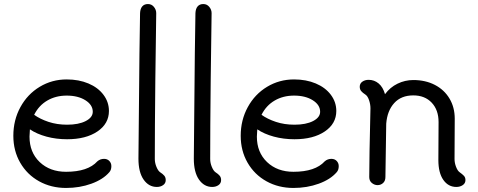

<svg xmlns="http://www.w3.org/2000/svg" viewBox="-20 -910 2363 950"><path d="M531 -88Q531 -69 521 -58Q490 -22 432 -1Q374 20 307 20Q233 20 173.5 -13Q114 -46 80 -105Q46 -164 46 -238Q46 -316 81 -380Q116 -444 176.5 -480.5Q237 -517 310 -517Q370 -517 417.5 -497Q465 -477 492 -441Q519 -405 519 -361Q519 -298 462 -259.5Q405 -221 312 -221Q258 -221 210 -234Q162 -247 128 -270Q126 -246 126 -234Q126 -156 176.5 -108Q227 -60 307 -60Q415 -60 462 -112Q476 -124 495 -124Q511 -124 521 -113.5Q531 -103 531 -88ZM149 -342Q178 -321 220 -307Q262 -293 312 -293Q369 -293 404 -311Q439 -329 439 -357Q439 -391 402.5 -414Q366 -437 310 -437Q256 -437 214 -412.5Q172 -388 149 -342Z M746 -123Q746 -104 754 -84.5Q762 -65 772 -58Q786 -49 793 -40.5Q800 -32 800 -19Q800 -3 787 6Q774 15 756 15Q716 15 690.5 -21.5Q665 -58 665 -125Q671 -804 673 -845Q674 -867 684 -878.5Q694 -890 712 -890Q730 -890 741.5 -876Q753 -862 753 -845Q751 -750 748.5 -510.5Q746 -271 746 -123Z M1020 -123Q1020 -104 1028 -84.5Q1036 -65 1046 -58Q1060 -49 1067 -40.5Q1074 -32 1074 -19Q1074 -3 1061 6Q1048 15 1030 15Q990 15 964.5 -21.5Q939 -58 939 -125Q945 -804 947 -845Q948 -867 958 -878.5Q968 -890 986 -890Q1004 -890 1015.5 -876Q1027 -862 1027 -845Q1025 -750 1022.5 -510.5Q1020 -271 1020 -123Z M1656 -88Q1656 -69 1646 -58Q1615 -22 1557 -1Q1499 20 1432 20Q1358 20 1298.5 -13Q1239 -46 1205 -105Q1171 -164 1171 -238Q1171 -316 1206 -380Q1241 -444 1301.5 -480.5Q1362 -517 1435 -517Q1495 -517 1542.5 -497Q1590 -477 1617 -441Q1644 -405 1644 -361Q1644 -298 1587 -259.5Q1530 -221 1437 -221Q1383 -221 1335 -234Q1287 -247 1253 -270Q1251 -246 1251 -234Q1251 -156 1301.5 -108Q1352 -60 1432 -60Q1540 -60 1587 -112Q1601 -124 1620 -124Q1636 -124 1646 -113.5Q1656 -103 1656 -88ZM1274 -342Q1303 -321 1345 -307Q1387 -293 1437 -293Q1494 -293 1529 -311Q1564 -329 1564 -357Q1564 -391 1527.5 -414Q1491 -437 1435 -437Q1381 -437 1339 -412.5Q1297 -388 1274 -342Z M2283 -19Q2283 -3 2269.5 6Q2256 15 2238 15Q2198 15 2173.5 -20Q2149 -55 2149 -118L2150 -306Q2150 -366 2116 -402Q2082 -438 2025 -438Q1965 -438 1930.5 -400Q1896 -362 1891 -298L1887 -34Q1887 -15 1875.5 -4.5Q1864 6 1848 6Q1833 6 1820 -4.5Q1807 -15 1807 -34Q1807 -124 1813 -374Q1813 -394 1806 -414.5Q1799 -435 1788 -442Q1774 -451 1767 -459.5Q1760 -468 1760 -481Q1760 -497 1773 -506Q1786 -515 1804 -515Q1832 -515 1853.5 -497Q1875 -479 1885 -444Q1910 -478 1947 -496Q1984 -514 2025 -514Q2085 -514 2131.5 -490Q2178 -466 2204 -422.5Q2230 -379 2230 -323L2229 -123Q2229 -104 2236.5 -84.5Q2244 -65 2254 -58Q2268 -48 2275.5 -40Q2283 -32 2283 -19Z"/></svg>

Font: Tsukimi Rounded Medium
Style: Regular
Weight: 500
Designer: Takashi Funayama
Foundry: Takashi Funayama
Version: Version 1.032; ttfautohint (v1.8.3)